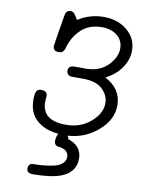

<svg xmlns="http://www.w3.org/2000/svg" viewBox="-93 -682 720 977"><g transform="rotate(10 267.0 -193.5)"><path d="M83 -143Q83 -173 89.5 -185.5Q96 -198 114 -198H116Q146 -198 146 -171Q146 -167 145 -157Q144 -147 144 -142Q144 -45 268 -45Q343 -45 395 -90Q447 -135 447 -188Q447 -228 414 -259.5Q381 -291 313 -291H256Q243 -291 235.5 -298.5Q228 -306 228 -317Q228 -344 260 -344H318Q389 -344 431 -386.5Q473 -429 473 -475Q473 -516 442.5 -541Q412 -566 364 -566Q298 -566 257.5 -528Q217 -490 201 -436L199 -428Q197 -421 195.5 -419Q194 -417 190.5 -412Q187 -407 181.5 -405Q176 -403 169 -403H165Q150 -403 144 -411Q138 -419 138 -428Q138 -436 163 -585Q165 -596 166 -601Q167 -606 173.5 -612.5Q180 -619 191 -619Q203 -619 210 -611.5Q217 -604 231 -580Q291 -619 364 -619Q437 -619 485.5 -578Q534 -537 534 -475Q534 -428 505 -385.5Q476 -343 424 -317Q509 -273 509 -187Q509 -113 442 -55Q375 3 286 8L291 16L293 25Q364 48 364 114Q364 187 284 215Q241 230 158 232H144Q114 232 114 207Q114 186 133 181Q135 181 155.5 180.5Q176 180 199 177.5Q222 175 246.5 169.5Q271 164 287 150Q303 136 303 115Q303 105 299 97Q295 89 289 84.5Q283 80 275.5 77Q268 74 262.5 73Q257 72 252 72L246 71Q228 66 228 45Q228 33 231 23.5Q234 14 236 10L239 7Q169 1 126 -36.5Q83 -74 83 -143Z"/></g></svg>

Font: CMU Typewriter Text
Style: LightOblique
Weight: 200
Italic angle: -9.46001°
Version: Version 0.7.0